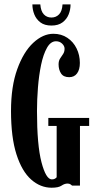

<svg xmlns="http://www.w3.org/2000/svg" viewBox="-20 -868 456 898"><path d="M221.5 10Q169 10 125.8 -28.2Q82.5 -66.5 57 -146Q31.5 -225.5 31.5 -349Q31.5 -464 60.8 -544.8Q90 -625.5 135.5 -667.8Q181 -710 229.5 -710Q267 -710 295 -691.2Q323 -672.5 338.2 -641.5Q353.5 -610.5 353.5 -573.5Q353.5 -542.5 340.5 -524.8Q327.5 -507 303.5 -507Q277 -507 265.5 -524.5Q254 -542 254 -567Q254 -583.5 261 -594.2Q268 -605 275 -615.2Q282 -625.5 282 -640.5Q282 -653 270.5 -664Q259 -675 242 -675Q217 -675 199.8 -644.5Q182.5 -614 172.2 -564.8Q162 -515.5 157.5 -458.5Q153 -401.5 153 -349Q153 -189.5 174 -109.2Q195 -29 222.5 -29Q231 -29 236.5 -32Q242 -35 245 -39V-279H206V-316.5H397V-279H354V0H317Q316 -1.5 310.2 -5.5Q304.5 -9.5 296 -9.5Q282 -9.5 267.8 0.2Q253.5 10 221.5 10ZM220.5 -748.5Q188.5 -748.5 169 -763.2Q149.5 -778 140.5 -800.5Q131.5 -823 131.5 -847.5H168.5Q171 -815.5 185 -800.8Q199 -786 220.5 -786Q242 -786 256.2 -800.8Q270.5 -815.5 272.5 -847.5H310Q310 -823 301 -800.5Q292 -778 272.2 -763.2Q252.5 -748.5 220.5 -748.5Z"/></svg>

Font: Imbue 10pt
Style: Bold
Weight: 700
Designer: Tyler Finck
Foundry: Etcetera Type Company
Version: Version 1.102; ttfautohint (v1.8.3)